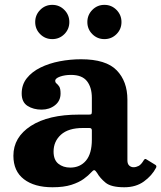

<svg xmlns="http://www.w3.org/2000/svg" viewBox="-20 -780 680 810"><path d="M420.5 -615Q390.5 -615 369.5 -636Q348.5 -657 348.5 -687Q348.5 -717 369.5 -738.2Q390.5 -759.5 420.5 -759.5Q450.5 -759.5 471.5 -738.2Q492.5 -717 492.5 -687Q492.5 -657 471.5 -636Q450.5 -615 420.5 -615ZM200.5 -615Q170.5 -615 149.5 -636Q128.5 -657 128.5 -687Q128.5 -717 149.5 -738.2Q170.5 -759.5 200.5 -759.5Q230.5 -759.5 251.5 -738.2Q272.5 -717 272.5 -687Q272.5 -657 251.5 -636Q230.5 -615 200.5 -615ZM36.5 -123Q36.5 -201 110.2 -248.8Q184 -296.5 313 -296.5H354.5Q363 -296.5 365.2 -298.5Q367.5 -300.5 367.5 -309.5V-367Q367.5 -411.5 346.8 -437.8Q326 -464 279.5 -464Q253.5 -464 233.2 -456.8Q213 -449.5 213 -439.5Q213 -432 218.5 -427.8Q224 -423.5 229.8 -415Q235.5 -406.5 235.5 -385.5Q235.5 -354.5 212 -336Q188.5 -317.5 155.5 -317.5Q121 -317.5 96.2 -333.2Q71.5 -349 71.5 -385.5Q71.5 -423 93.2 -450.2Q115 -477.5 151.2 -495.2Q187.5 -513 232 -521.5Q276.5 -530 322 -530Q427 -530 472.2 -483.5Q517.5 -437 517.5 -359.5V-103.5Q517.5 -88.5 525.2 -81.5Q533 -74.5 543.5 -74.5Q554 -74.5 564.8 -80Q575.5 -85.5 586.5 -104Q591.5 -112.5 598 -107.5L635.5 -84.5Q642 -80.5 638.5 -72.5Q621 -39 587.2 -14.5Q553.5 10 504.5 10H504Q449 10 425.5 -9.2Q402 -28.5 389.5 -50.5Q382.5 -61.5 377.8 -62Q373 -62.5 365.5 -53.5Q353.5 -40 333.2 -25.2Q313 -10.5 281 -0.2Q249 10 201.5 10Q125 10 80.8 -24Q36.5 -58 36.5 -123ZM206 -140.5Q206 -105.5 226.2 -89.2Q246.5 -73 276.5 -73Q318 -73 342.8 -102.5Q367.5 -132 367.5 -191V-230Q367.5 -240 357.5 -240H329.5Q268.5 -240 237.2 -211.8Q206 -183.5 206 -140.5Z"/></svg>

Font: Besley*
Style: Bold
Weight: 700
Designer: Owen Earl
Foundry: indestructible type*
Version: Version 2.000; ttfautohint (v1.8.3)